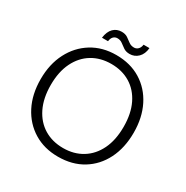

<svg xmlns="http://www.w3.org/2000/svg" viewBox="-192 -1013 1148 1185"><g transform="rotate(30 381.5 -420.5)"><path d="M381 12Q283 12 208.5 -33.5Q134 -79 92 -160.5Q50 -242 50 -350Q50 -457 92 -538.5Q134 -620 208.5 -666Q283 -712 381 -712Q482 -712 556.5 -666Q631 -620 672 -538.5Q713 -457 713 -350Q713 -242 672 -160.5Q631 -79 556.5 -33.5Q482 12 381 12ZM382 -50Q459 -50 517.5 -86Q576 -122 608.5 -189Q641 -256 641 -350Q641 -444 608.5 -511Q576 -578 517.5 -613.5Q459 -649 382 -649Q305 -649 246.5 -613.5Q188 -578 155 -511Q122 -444 122 -350Q122 -256 155 -188.5Q188 -121 246.5 -85.5Q305 -50 382 -50ZM447 -758Q421 -758 403.5 -770Q386 -782 371 -793.5Q356 -805 335 -805Q319 -805 307.5 -794Q296 -783 293 -760H250Q256 -806 279.5 -829.5Q303 -853 338 -853Q364 -853 381 -841.5Q398 -830 413.5 -818Q429 -806 451 -806Q467 -806 479 -817.5Q491 -829 494 -851H536Q532 -807 507 -782.5Q482 -758 447 -758Z"/></g></svg>

Font: DM Sans 12pt Light
Style: Regular
Weight: 300
Version: Version 4.004;gftools[0.9.30]